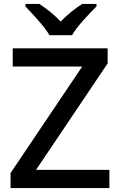

<svg xmlns="http://www.w3.org/2000/svg" viewBox="-20 -1012 614 981"><path d="M233 -832H348C373 -877 436 -942 473 -979V-992H400C365 -970 325 -938 290 -902C256 -938 216 -969 181 -992H110V-979C146 -941 207 -877 233 -832ZM539 -51V-144H164L530 -688V-765H45V-672H400L34 -128V-51Z"/></svg>

Font: Noto Sans Tamil UI Medium
Style: Regular
Weight: 500
Designer: Jelle Bosma - Monotype Design Team
Foundry: Monotype Imaging Inc.
Version: Version 2.004